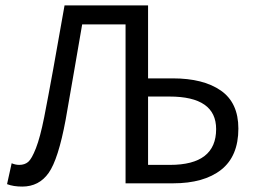

<svg xmlns="http://www.w3.org/2000/svg" viewBox="-20 -676 943 708"><path d="M62 12Q29 12 6 3L23 -74Q37 -68 51 -68Q71 -68 84 -79Q97 -90 112.5 -129.5Q128 -169 143 -244Q172 -392 218 -656H526V-387H617Q730 -387 794.5 -342Q859 -297 859 -202Q859 -100 795.5 -50Q732 0 618 0H443V-586H283Q276 -547 255 -423.5Q234 -300 222 -234Q195 -89 159.5 -38.5Q124 12 62 12ZM526 -68H607Q777 -68 777 -200Q777 -320 605 -320H526Z"/></svg>

Font: Toshiba Sans
Style: Regular
Weight: 400
Designer: Paul D. Hunt
Foundry: Toshiba Corporation
Version: Version 2.020;PS 2.0;hotconv 1.0.86;makeotf.lib2.5.63406